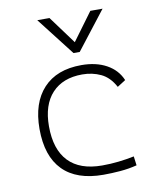

<svg xmlns="http://www.w3.org/2000/svg" viewBox="-87 -844 760 922"><g transform="rotate(-10 293.0 -383.0)"><path d="M342.8 9.8Q212.4 9.8 145.3 -58.6Q78.1 -127 78.1 -259.8Q78.1 -386.7 143.3 -457Q208.5 -527.3 329.1 -527.3Q400.4 -527.3 451.4 -499.3Q502.4 -471.2 523.9 -419.9L483.4 -394Q457 -443.4 415.8 -462.9Q374.5 -482.4 325.2 -482.4Q230.5 -482.4 177.7 -425.8Q125 -369.1 125 -264.6Q125 -151.4 180.7 -93.3Q236.3 -35.2 344.7 -35.2Q384.8 -35.2 424.1 -39.6Q463.4 -43.9 501 -51.8L506.8 -7.3Q466.8 2.9 425 6.3Q383.3 9.8 342.8 9.8ZM302.2 -590.8 158.2 -776.4H217.8L317.4 -641.1L417 -776.4H476.6L332.5 -590.8Z"/></g></svg>

Font: Cascadia Code NF ExtraLight
Style: Regular
Weight: 200
Monospace: yes
Designer: Aaron Bell
Foundry: Saja Typeworks
Version: Version 2404.023; ttfautohint (v1.8.4)